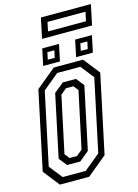

<svg xmlns="http://www.w3.org/2000/svg" viewBox="-149 -1094 842 1172"><g transform="rotate(-15 272.5 -508.0)"><path d="M78.5 0 -2.5 -103 102.5 -597 227.5 -700H412.5L493.5 -597L388.5 -103L263.5 0ZM107 -40H252.5L354 -123.5L451 -579L385 -662.5H239L138 -579L41 -123.5ZM152 -104 112 -154.5 195.5 -548 257 -598H340L380 -548L296.5 -154.5L235 -104ZM177.5 -141.5H224.5L261.5 -172L337.5 -528L313.5 -558.5H266.5L229.5 -528L153.5 -172ZM375.5 -726 397.5 -831H503.5L481.5 -726ZM167.5 -726 189.5 -831H295.5L273.5 -726ZM204.5 -755.5H248.5L258 -801H214ZM413 -755.5H457L466.5 -801H422.5ZM203.5 -887.5 230.5 -1015.5H546.5L519.5 -887.5ZM250.5 -922H490.5L502.5 -979H262.5Z"/></g></svg>

Font: Tourney Condensed Regular
Style: Italic
Weight: 400
Width: 3
Italic angle: -12°
Designer: Tyler Finck
Foundry: Etcetera Type Co
Version: Version 1.010; ttfautohint (v1.8.3)